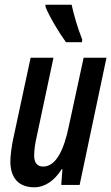

<svg xmlns="http://www.w3.org/2000/svg" viewBox="-20 -785 472 815"><path d="M260 -606H328L329 -617C308 -671 294 -720 284 -765H173V-757C188 -716 234 -641 260 -606ZM125 10C171 10 211 -18 242 -67H245L240 0H318L432 -540H335L273 -253C251 -144 216 -78 163 -78C137 -78 125 -96 125 -124C125 -148 129 -176 136 -206L207 -540H110L34 -186C29 -158 24 -124 24 -100C24 -30 59 10 125 10Z"/></svg>

Font: Noto Sans UI Condensed Medium
Style: Italic
Weight: 500
Width: 3
Italic angle: -12°
Designer: Monotype Design Team
Foundry: Monotype Imaging Inc.
Version: Version 1.901